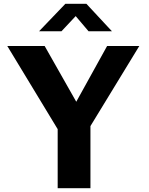

<svg xmlns="http://www.w3.org/2000/svg" viewBox="-20 -982 776 1002"><path d="M442 -819H564L431 -962H321L184 -819H301L375 -898ZM707 -742H539L378 -451L213 -742H18L281 -308V0H452V-324Z"/></svg>

Font: 18Franklin
Style: Bold
Weight: 700
Designer: Pablo Impallari, Rodrigo Fuenzalida (Modified by Dan O. Williams)
Version: Version 0.025;PS 000.025;hotconv 1.0.88;makeotf.lib2.5.64775